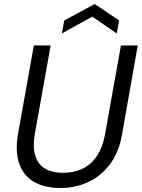

<svg xmlns="http://www.w3.org/2000/svg" viewBox="-20 -927 708 959"><path d="M282 12Q200 12 147.5 -20Q95 -52 75 -113Q55 -174 70 -258L149 -700H233L154 -258Q143 -197 155 -153.5Q167 -110 201.5 -87Q236 -64 296 -64Q349 -64 391.5 -84Q434 -104 463.5 -147Q493 -190 505 -258L584 -700H668L590 -258Q574 -165 528.5 -105.5Q483 -46 419 -17Q355 12 282 12ZM289 -760 301 -825 453 -907 575 -825 563 -760 441 -844Z"/></svg>

Font: DM Sans 20pt
Style: Italic
Weight: 400
Italic angle: -10°
Version: Version 4.004;gftools[0.9.30]